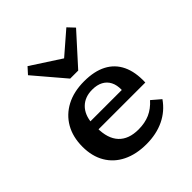

<svg xmlns="http://www.w3.org/2000/svg" viewBox="-188 -811 952 952"><g transform="rotate(-45 288.0 -334.5)"><path d="M296.6 11.3Q225.4 11.3 172.6 -14.6Q119.9 -40.4 91.4 -88.9Q62.9 -137.3 62.9 -204.3Q62.9 -272.4 91.6 -322.6Q120.4 -372.8 173.2 -400.6Q226 -428.3 298.3 -428.3Q369.4 -428.3 417.1 -403.3Q464.8 -378.3 488.1 -329.5Q511.4 -280.8 508.5 -209.2H140.6L138.9 -265.6H400Q400.8 -299.8 388.8 -322.9Q376.9 -346.1 353.9 -358.3Q330.9 -370.6 297.2 -370.6Q245.9 -370.6 214.5 -339.9Q183.1 -309.1 178.8 -254.1L182.1 -249.5Q181.3 -243.4 180.7 -236.1Q180.1 -228.8 180.1 -219.2Q180.1 -144.5 215.9 -106.3Q251.7 -68.1 320.3 -68.1Q365.2 -68.1 400.1 -83.4Q434.9 -98.8 463.4 -131L510.2 -90.9Q475.4 -40.8 421.1 -14.8Q366.7 11.3 296.6 11.3ZM425.2 -679.6 458.2 -644.6 315.2 -486.4H258.8L122.8 -646.2L153 -679.6L338.4 -559.3L273.5 -548.3Z"/></g></svg>

Font: Playfair 5pt SemiExpanded Light
Style: Regular
Weight: 300
Width: 6
Designer: Claus Eggers Sørensen
Foundry: Claus Eggers Sørensen
Version: Version 2.203